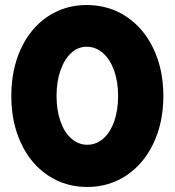

<svg xmlns="http://www.w3.org/2000/svg" viewBox="-20 -732 695 764"><path d="M25 -350Q25 -455 63 -537.5Q101 -620 169.5 -666Q238 -712 325 -712Q413 -712 482.5 -666Q552 -620 591 -537.5Q630 -455 630 -350Q630 -245 591 -162.5Q552 -80 483 -34Q414 12 327 12Q240 12 171 -34Q102 -80 63.5 -162.5Q25 -245 25 -350ZM327 -156Q363 -156 391 -180.5Q419 -205 434.5 -249.5Q450 -294 450 -350Q450 -407 434 -451.5Q418 -496 389.5 -521Q361 -546 325 -546Q290 -546 263 -521Q236 -496 220.5 -451.5Q205 -407 205 -350Q205 -294 220.5 -249.5Q236 -205 264 -180.5Q292 -156 327 -156Z"/></svg>

Font: Oak Sans Black
Style: Regular
Weight: 900
Designer: Erik Kennedy, Walven
Foundry: Erik Kennedy, Walven
Version: Version 1.000